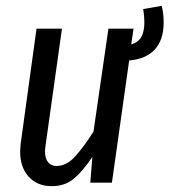

<svg xmlns="http://www.w3.org/2000/svg" viewBox="-20 -625 580 657"><path d="M422 -418 363 0H289L296 -88Q263 -39 232.5 -13.5Q202 12 157 12Q108 12 78.5 -20Q49 -52 49 -106Q49 -115 51 -135L105 -527H192L136 -128Q134 -114 134 -107Q134 -83 144.5 -70Q155 -57 173 -57Q208 -57 238 -90.5Q268 -124 300 -175L351 -527H437L429 -473Q453 -480 463.5 -498.5Q474 -517 474 -549Q474 -570 470 -594L533 -605Q540 -582 540 -548Q540 -489 510 -456Q480 -423 422 -418Z"/></svg>

Font: Fira Sans Extra Condensed
Style: Italic
Weight: 400
Width: 3
Italic angle: -8°
Designer: Carrois Corporate & Edenspiekermann AG
Foundry: Carrois Corporate GbR & Edenspiekermann AG
Version: Version 4.203